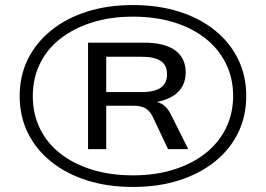

<svg xmlns="http://www.w3.org/2000/svg" viewBox="-20 -733 1053 761"><path d="M507 8Q407 8 325 -18Q243 -44 183 -92Q123 -140 90.5 -206Q58 -272 58 -352Q58 -433 90.5 -498.5Q123 -564 183 -612.5Q243 -661 325 -687Q407 -713 507 -713Q607 -713 689.5 -687Q772 -661 831.5 -613Q891 -565 923.5 -499Q956 -433 956 -353Q956 -272 923.5 -206Q891 -140 831 -92Q771 -44 689 -18Q607 8 507 8ZM507 -38Q596 -38 669 -61Q742 -84 794.5 -125.5Q847 -167 875.5 -225Q904 -283 904 -353Q904 -423 875.5 -481Q847 -539 794.5 -580.5Q742 -622 669 -644.5Q596 -667 507 -667Q418 -667 345 -644Q272 -621 219 -579.5Q166 -538 138 -480Q110 -422 110 -352Q110 -282 138 -224Q166 -166 219 -124.5Q272 -83 345 -60.5Q418 -38 507 -38ZM329 -142V-564H550Q632 -564 674 -533.5Q716 -503 716 -446Q716 -391 675.5 -359.5Q635 -328 559 -324L588 -331Q611 -329 627.5 -317Q644 -305 656 -282L726 -142H646L584 -273Q573 -294 556 -304Q539 -314 507 -314H380L401 -332V-142ZM401 -368H542Q592 -368 617 -385.5Q642 -403 642 -438Q642 -475 617 -491.5Q592 -508 542 -508H401Z"/></svg>

Font: Nunito Sans 10pt Expanded
Style: Regular
Weight: 400
Width: 7
Designer: Vernon Adams
Foundry: Vernon Adams
Version: Version 3.101;gftools[0.9.27]